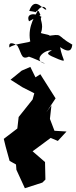

<svg xmlns="http://www.w3.org/2000/svg" viewBox="-50 -888 404 1019"><path d="M65 -513 6 -465 69 -425 132 -393 123 -360 49 -267 42 -206 -30 -151 -20 -110 1 -34 35 -15 37 13 82 111 175 81 191 65 189 -28 123 -85 219 -156 257 -140 303 -190 239 -194 215 -257 223 -329 196 -292 245 -366 164 -494 128 -471 139 -476 111 -533ZM155 -830C136 -819 175 -876 196 -839C187 -822 136 -918 105 -830C164 -822 124 -819 150 -832C143 -811 95 -753 110 -671C121 -661 27 -659 0 -636C-7 -672 27 -657 43 -645C70 -595 61 -563 119 -595C48 -594 79 -606 190 -550C124 -565 179 -624 226 -621C190 -603 200 -599 262 -573C310 -556 281 -566 269 -638C337 -591 331 -650 334 -651C241 -703 293 -711 192 -695C251 -699 169 -709 167 -713C186 -762 156 -789 171 -798C134 -822 86 -817 104 -775L165 -808Z"/></svg>

Font: Hussar Lance
Style: ExBd
Weight: 700
Foundry: Cannot Into Space Fonts, PlusOne Fonts
Version: Version 2.270